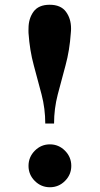

<svg xmlns="http://www.w3.org/2000/svg" viewBox="-20 -778 420 808"><path d="M278 -639Q273 -566 255.8 -503Q238.5 -440 223 -380.2Q207.5 -320.5 207.5 -258H170.5Q170.5 -320.5 155 -380.2Q139.5 -440 122.2 -503Q105 -566 100 -639Q99.5 -644.5 99.8 -649Q100 -653.5 100 -658Q100 -700 121.2 -729Q142.5 -758 189 -758Q235.5 -758 257.2 -729Q279 -700 279 -658Q279 -653.5 278.8 -649Q278.5 -644.5 278 -639ZM100 -80Q100 -117 126.5 -143.8Q153 -170.5 190 -170.5Q227 -170.5 253.5 -143.8Q280 -117 280 -80Q280 -43 253.5 -16.5Q227 10 190 10Q153 10 126.5 -16.5Q100 -43 100 -80Z"/></svg>

Font: Bodoni* 06pt
Style: Bold
Weight: 700
Version: Version 2.3